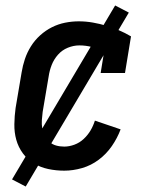

<svg xmlns="http://www.w3.org/2000/svg" viewBox="-20 -616 540 702"><path d="M215 8Q185 8 156.5 2Q128 -4 104 -18.5Q80 -33 63.5 -55.5Q47 -78 39.5 -105Q32 -132 32.5 -162Q33 -192 37 -221L59 -351Q63 -376 71 -400Q79 -424 93 -446.5Q107 -469 127 -487Q147 -505 170 -516.5Q193 -528 218 -533Q243 -538 268 -538Q294 -538 319.5 -533.5Q345 -529 368.5 -522Q392 -515 414.5 -505.5Q437 -496 459 -483L437 -349H348L361 -429Q339 -438 316.5 -444Q294 -450 270 -450Q249 -450 228 -441.5Q207 -433 192 -416Q177 -399 169 -378.5Q161 -358 158 -337L136 -207Q134 -192 133 -176.5Q132 -161 134.5 -147Q137 -133 143.5 -120Q150 -107 160.5 -97.5Q171 -88 185 -84Q199 -80 215 -80Q233 -80 252 -87Q271 -94 286 -108Q301 -122 311 -139Q321 -156 327 -175L421 -143Q409 -111 389 -82Q369 -53 341 -32Q313 -11 280 -1.5Q247 8 215 8ZM74 66 24 40 401 -596 451 -570Z"/></svg>

Font: Iosevka Slab Semibold
Style: Italic
Weight: 600
Italic angle: -9°
Monospace: yes
Designer: Belleve Invis
Foundry: Belleve Invis
Version: Version 11.1.1; ttfautohint (v1.8.3)